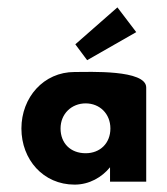

<svg xmlns="http://www.w3.org/2000/svg" viewBox="-20 -492 452 520"><path d="M144 -144C144 -184 174 -212 212 -212C250 -212 279 -184 279 -144C279 -104 251 -77 212 -77C171 -77 144 -104 144 -144ZM376 -255C376 -304 221 -297 182 -297C98 -297 38 -228 38 -144C38 -60 97 8 182 8C222 8 256 -12 278 -39V0H376ZM184 -372 216 -329 349 -405 298 -472Z"/></svg>

Font: Hussar Tani
Style: Bold
Weight: 700
Foundry: Cannot Into Space Fonts
Version: Version 0.92